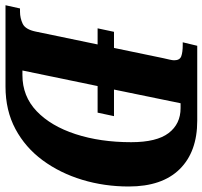

<svg xmlns="http://www.w3.org/2000/svg" viewBox="-60 -714 754 715"><g transform="rotate(90 317.5 -357.0)"><path d="M-20 0 -8 -54H4Q28 -54 49 -64Q70 -74 78 -112L126 -343H66L79 -404H139L177 -587Q180 -600 182.5 -611Q185 -622 185 -628Q185 -649 170 -654.5Q155 -660 128 -660H118L131 -714H410Q526 -714 590.5 -648.5Q655 -583 655 -459Q655 -368 630 -285.5Q605 -203 557.5 -138.5Q510 -74 441 -37Q372 0 283 0ZM240 -63Q319 -63 374.5 -116Q430 -169 460 -261Q490 -353 490 -468Q490 -563 456 -607.5Q422 -652 363 -652H345L294 -404H393L380 -343H281L223 -63Z"/></g></svg>

Font: Noto Serif ExtraCondensed ExtraBold
Style: Italic
Weight: 800
Width: 2
Italic angle: -12°
Designer: Monotype Design Team
Foundry: Monotype Imaging Inc.
Version: Version 2.013